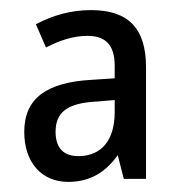

<svg xmlns="http://www.w3.org/2000/svg" viewBox="-20 -742 359 380"><path d="M160 -722C121 -722 85 -712 51 -694L71 -648C98 -662 125 -671 153 -671C188 -671 207 -654 207 -612V-587L161 -584C73 -579 28 -548 28 -481C28 -421 62 -382 115 -382C158 -382 189 -401 213 -435L225 -388H269V-609C269 -686 234 -722 160 -722ZM171 -541 207 -544V-520C207 -466 182 -433 135 -433C107 -433 90 -448 90 -481C90 -519 112 -538 171 -541Z"/></svg>

Font: Noto Sans Malayalam Condensed
Style: Regular
Weight: 400
Width: 3
Designer: Jelle Bosma - Monotype Design Team
Foundry: Monotype Imaging Inc.
Version: Version 2.104